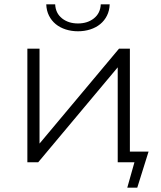

<svg xmlns="http://www.w3.org/2000/svg" viewBox="-20 -747 742 884"><path d="M612 117H566L599 0H522V-437L156 0H106V-523H162V-86L528 -523H578V-49H664ZM339 -603Q309 -603 282.5 -611.5Q256 -620 236.5 -636Q217 -652 205.5 -675Q194 -698 193 -727H234Q236 -686 265.5 -662.5Q295 -639 339 -639Q383 -639 412.5 -662.5Q442 -686 444 -727H485Q484 -698 472.5 -675Q461 -652 441.5 -636Q422 -620 395.5 -611.5Q369 -603 339 -603Z"/></svg>

Font: Montserrat-Alt1 Light
Style: Regular
Weight: 300
Designer: Differentunic
Foundry: Differentunic
Version: Version 7.222